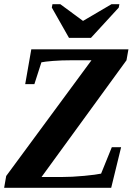

<svg xmlns="http://www.w3.org/2000/svg" viewBox="-22 -888 653 908"><path d="M410.6 -603H316.9Q268.6 -603 229 -599.9Q189.5 -596.7 173.8 -593.3L140.6 -490.2H97.2L126 -654.8H585.4L576.2 -603L174.3 -50.8H265.6Q318.8 -50.8 376.7 -56.4Q434.6 -62 456.1 -66.9L506.8 -191.9H550.8L503.9 0H-2.4L7.3 -55.7ZM542.5 -868.2 539.6 -852.1 408.2 -709H304.2L223.1 -852.1L226.1 -868.2H263.2L370.6 -789.1L505.4 -868.2Z"/></svg>

Font: Liberation Serif
Style: Bold Italic
Weight: 700
Italic angle: -16.333°
Designer: Steve Matteson
Foundry: Ascender Corporation
Version: Version 2.1.5